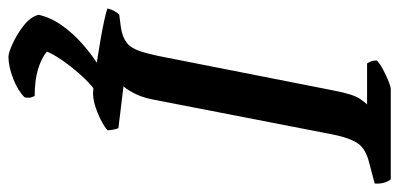

<svg xmlns="http://www.w3.org/2000/svg" viewBox="-275 -479 944 454"><g transform="rotate(90 197.0 -252.0)"><path d="M191 0Q184 0 164 -2.5Q144 -5 117.5 -9Q91 -13 65 -17.5Q39 -22 18.5 -26.5Q-2 -31 -10 -34Q-8 -43 -3.5 -51Q1 -59 5 -62L36 -66Q59 -70 71.5 -80Q84 -90 91 -111Q98 -132 105 -168L184 -569Q193 -616 204 -631.5Q215 -647 217 -648H120Q118 -651 115.5 -656.5Q113 -662 113 -671Q120 -678 134 -685.5Q148 -693 161.5 -698.5Q175 -704 181 -704H394Q398 -700 401.5 -689.5Q405 -679 404 -666L355 -653Q322 -645 309 -626Q296 -607 288 -567L205 -140Q200 -115 190.5 -97Q181 -79 174 -72L273 -60Q275 -56 276.5 -48Q278 -40 278 -34Q262 -21 236 -10.5Q210 0 191 0ZM104 200Q95 200 73 190Q51 180 30.5 164Q10 148 5 129Q11 101 29.5 74.5Q48 48 73.5 25.5Q99 3 126 -14L199 -16Q173 1 151 25Q129 49 113.5 71.5Q98 94 92 109Q107 122 133.5 130Q160 138 197 138Q199 142 200.5 147.5Q202 153 200 162Q184 178 155.5 189Q127 200 104 200Z"/></g></svg>

Font: Texturina Medium 12pt SemiBold
Style: Italic
Weight: 600
Italic angle: -11°
Version: Version 1.002